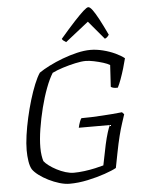

<svg xmlns="http://www.w3.org/2000/svg" viewBox="-62 -1003 786 1051"><g transform="rotate(-5 331.0 -477.0)"><path d="M278 0Q252 0 222 -9Q192 -18 163 -32.5Q134 -47 111.5 -64Q89 -81 78 -97Q68 -114 63.5 -142.5Q59 -171 59 -203Q59 -239 65.5 -285Q72 -331 83 -380Q94 -429 108 -475.5Q122 -522 137.5 -560Q153 -598 168 -620Q191 -636 225.5 -653.5Q260 -671 300 -686Q340 -701 380 -710.5Q420 -720 454 -720Q487 -720 523 -711Q559 -702 590 -687.5Q621 -673 639 -658Q633 -633 624 -603Q615 -573 605 -545.5Q595 -518 586 -501Q570 -500 560.5 -503Q551 -506 548 -509L555 -628Q543 -636 519 -643.5Q495 -651 468.5 -656.5Q442 -662 423 -662Q400 -662 365.5 -654.5Q331 -647 296.5 -636Q262 -625 238 -613Q219 -583 200.5 -534Q182 -485 167.5 -427.5Q153 -370 144 -313Q135 -256 135 -211Q135 -187 138 -167.5Q141 -148 145 -136Q154 -124 172 -110.5Q190 -97 213 -85Q236 -73 260.5 -65.5Q285 -58 306 -58Q332 -58 363.5 -62Q395 -66 424 -72.5Q453 -79 470 -84L493 -197Q501 -233 510 -262Q519 -291 525 -301H354Q358 -319 363.5 -333.5Q369 -348 373 -352Q399 -352 428 -353Q457 -354 486.5 -356Q516 -358 544.5 -360Q573 -362 597 -365L608 -353Q602 -334 592.5 -305.5Q583 -277 573 -237.5Q563 -198 553 -146L537 -64Q516 -52 472.5 -37Q429 -22 377.5 -11Q326 0 278 0ZM326 -774Q317 -780 311.5 -784Q306 -788 304 -794Q351 -849 383.5 -884Q416 -919 435.5 -936.5Q455 -954 463 -954Q472 -954 485.5 -936Q499 -918 518 -882.5Q537 -847 562 -794Q559 -790 554 -784Q549 -778 539 -774L454 -875Z"/></g></svg>

Font: Texturina 12pt Thin
Style: Italic
Weight: 250
Italic angle: -11°
Designer: Guillermo Torres Carreño
Foundry: Omnibus-Type
Version: Version 1.002